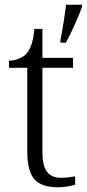

<svg xmlns="http://www.w3.org/2000/svg" viewBox="-20 -780 366 810"><path d="M223 10Q155 10 125 -24Q95 -58 95 -143V-494H18V-524Q37 -524 56 -531Q75 -538 89 -551Q103 -565 112 -590Q121 -615 125 -658H159V-536H288V-494H159V-137Q159 -80 178.5 -55Q198 -30 236 -30Q253 -30 267 -31.5Q281 -33 297 -36V-1Q283 4 262.5 7Q242 10 223 10ZM235 -611Q242 -646 248.5 -687Q255 -728 259 -760H326V-751Q315 -720 295.5 -676.5Q276 -633 258 -600H235Z"/></svg>

Font: Noto Serif Sinhala Light
Style: Regular
Weight: 300
Designer: Jelle Bosma - Monotype Design Team
Foundry: Monotype Imaging Inc.
Version: Version 2.007; ttfautohint (v1.8.4.7-5d5b)